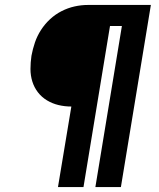

<svg xmlns="http://www.w3.org/2000/svg" viewBox="-20 -755 640 775"><path d="M214 0 268 -325Q241 -325 216 -331Q191 -337 169.5 -350Q148 -363 133 -382.5Q118 -402 110.5 -426Q103 -450 103 -476.5Q103 -503 107 -530Q112 -557 121 -583.5Q130 -610 145.5 -634Q161 -658 182 -677.5Q203 -697 228.5 -710Q254 -723 281 -729Q308 -735 335 -735H589L468 0H365L472 -650H424L317 0Z"/></svg>

Font: Iosevka HT Extrabold Extended
Style: Italic
Weight: 800
Width: 7
Italic angle: -9°
Monospace: yes
Designer: Belleve Invis
Foundry: Belleve Invis
Version: Version 32.3.0; ttfautohint (v1.8.4)